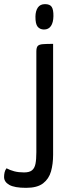

<svg xmlns="http://www.w3.org/2000/svg" viewBox="-122 -712 327 928"><path d="M4.1 195.9Q-51.8 195.9 -77 181.6Q-102.3 167.3 -102.3 143.3Q-102.3 131.9 -99.7 120.7Q-97.1 109.6 -90.5 101.4Q-73.5 110.5 -52.9 116Q-32.2 121.4 -5.8 121.4Q19.9 121.4 32.6 111.2Q45.3 101 49.5 79.6Q53.7 58.1 53.7 23.5V-463Q53.7 -482 60.2 -489.5Q66.8 -497.1 84.6 -498.5Q102.4 -500 134.7 -500V36.4Q134.7 80.1 124.6 116.3Q114.4 152.4 86.2 174.2Q58 195.9 4.1 195.9ZM90.3 -569.3Q70.6 -569.7 59.8 -583.1Q49 -596.6 49.3 -631.6Q49.7 -659.2 61 -675.6Q72.3 -692 95.5 -692Q119.1 -692 127.8 -678.8Q136.6 -665.7 136.2 -634.2Q135.8 -603.7 124.4 -586.5Q113 -569.3 90.3 -569.3Z"/></svg>

Font: Yanone Kaffeesatz ExtraLight
Style: Regular
Weight: 200
Designer: Yanone (Cyrillic: Daniel Pouzeot, Huerta Tipografica, and Cyreal)
Foundry: Yanone
Version: Version 2.003